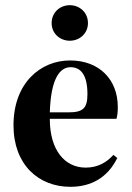

<svg xmlns="http://www.w3.org/2000/svg" viewBox="-20 -705 510 740"><path d="M252 -446C291 -446 317 -417 317 -342C317 -287 299 -272 244 -272H172C176 -403 211 -446 252 -446ZM251 15C330 15 394 -19 432 -96L417 -108C390 -78 356 -59 310 -59C230 -59 172 -126 172 -246V-247H429C433 -264 434 -273 434 -293C434 -397 364 -472 250 -472C137 -472 32 -386 32 -222C32 -70 129 15 251 15ZM249 -548C287 -548 319 -576 319 -616C319 -657 287 -685 249 -685C211 -685 179 -657 179 -616C179 -576 211 -548 249 -548Z"/></svg>

Font: Source Serif 4 Display
Style: Bold
Weight: 700
Designer: Frank Grießhammer
Foundry: Adobe Systems Incorporated
Version: Version 4.004;hotconv 1.0.117;makeotfexe 2.5.65602